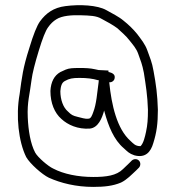

<svg xmlns="http://www.w3.org/2000/svg" viewBox="-20 -646 690 754"><path d="M365 -331H368C367.3 -327.7 367 -324.3 367 -321C361.6 -283.3 359 -237.5 346 -205C342.5 -195.2 337.3 -180 328 -180C313 -177.9 299.7 -184.1 285 -187C265.6 -191.8 260.6 -194.4 247 -208C228.3 -223.3 217 -254.6 217 -288C218.6 -307 222 -321.5 235 -328C252.2 -337.5 264.1 -340 292 -340C321.3 -340 343.6 -337.4 365 -331ZM512 -21C506.7 -21 502 -19.3 498 -16L487 -5C479.7 2.3 471.7 10 463 18C437.3 43.7 397.3 49 346 49C286.4 49 229.7 37.5 189 16C169.7 7.5 127.9 -28.3 118 -47C99.5 -82 91.2 -133.9 89 -185C86.2 -245.8 96.9 -274.6 104 -333C107.3 -358.3 116.7 -396 132 -446C146.7 -494.7 159 -525.7 169 -539C178.3 -552.3 189 -562.7 201 -570C223.7 -584.7 262.3 -587.2 298.5 -586C331.9 -584.9 358.6 -584.6 379 -572C399.3 -561.3 423.6 -548 441 -535C457.1 -520.2 474.5 -505.5 488 -488C501.1 -471.3 515.7 -455.8 523 -434L535 -400C538.3 -390 541.7 -376.7 545 -360C552.6 -310.4 559.2 -271.8 561 -215C561 -178.2 559.3 -155.9 553.5 -128.5C549.3 -108.8 543.5 -83.5 532 -72C511 -72 504.4 -81.8 492 -93C439.4 -139.8 418 -232.7 409 -323C418.9 -321.6 428.8 -329.4 430 -338C434 -354.2 419.7 -360.1 408 -363H406V-369L367 -371C362.3 -371.7 357.7 -372.7 353 -374C334.4 -378.3 315 -379 291.5 -379C279.2 -379 269 -378.7 261 -378C243.2 -376.7 231.9 -369.8 217 -363C192.9 -349.3 180 -324.7 178 -289C178 -240.7 194.4 -202.3 221 -179C246.3 -155.4 286.1 -137.7 333 -141C365.5 -144.6 380.6 -181.1 389 -212C389.7 -210 390 -208.7 390 -208C405.8 -150.2 427.3 -96.7 466 -64C481.2 -50.2 487 -43 508 -36C551.5 -24.4 572.1 -49.5 582 -84C594.9 -124.8 600 -159.5 600 -215C598.2 -275.2 592.7 -314.7 583 -367C576.8 -402.9 568.8 -419.3 559 -447C549.6 -473.8 534.3 -491.1 519 -512C503.5 -531.3 484.3 -549.8 465 -565C447.1 -580.3 419.2 -594.1 398 -606C363.1 -626.2 292.3 -629.4 237 -622C190.3 -616.2 160.5 -594.1 137 -562C125 -545.3 111 -510.3 95 -457C69.8 -378.5 66.2 -343.5 57 -276C41.5 -190.9 52.9 -89.2 83 -29C97.6 -3.4 145 39.1 172 52C219.2 73.2 279 88 346 88C390.6 88 423.8 84.1 455 71C478.3 60 497.1 39.4 515 23L526 12C529.3 8 531 3.3 531 -2C531 -12.6 522.6 -21 512 -21Z"/></svg>

Font: Just Breathe
Style: Regular
Weight: 400
Foundry: Cannot Into Space Fonts
Version: Version 0.72